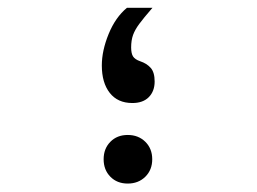

<svg xmlns="http://www.w3.org/2000/svg" viewBox="-20 -448 640 478"><path d="M238 -51.5Q238 -78 254.8 -95Q271.5 -112 298 -112Q324.5 -112 341.8 -95Q359 -78 359 -51.5Q359 -25 341.8 -8Q324.5 9 298 9Q271.5 9 254.8 -8Q238 -25 238 -51.5ZM233.5 -285Q233.5 -322 250.5 -363.5Q267.5 -405 296 -428.5H359.5Q337 -402.5 326.5 -388.2Q316 -374 311.2 -360.8Q306.5 -347.5 306.5 -330Q306.5 -315 311.2 -307.5Q316 -300 329 -295.5Q345.5 -290 355.2 -279Q365 -268 365 -245Q365 -221 350.5 -206.2Q336 -191.5 309.5 -191.5Q273 -191.5 253.2 -216.8Q233.5 -242 233.5 -285Z"/></svg>

Font: JuliaMono
Style: Bold
Weight: 700
Monospace: yes
Designer: cormullion
Foundry: corm
Version: Version 0.055; ttfautohint (v1.8.4)